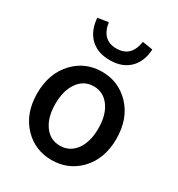

<svg xmlns="http://www.w3.org/2000/svg" viewBox="-196 -951 1006 1088"><g transform="rotate(30 307.0 -406.5)"><path d="M124 -62Q46 -143 46 -274Q46 -407 124 -488Q197 -564 305 -564Q412 -564 486 -488Q564 -407 564 -274Q564 -143 486 -62Q412 13 305 13Q197 13 124 -62ZM408 -134Q446 -187 446 -274Q446 -362 408 -415Q369 -469 305 -469Q241 -469 203 -415Q165 -362 165 -274Q165 -187 203 -134Q241 -81 305 -81Q369 -81 408 -134ZM173 -695Q132 -741 127 -815L196 -826Q212 -718 307 -718Q403 -718 419 -826L487 -815Q483 -741 442 -695Q394 -642 307 -642Q221 -642 173 -695Z"/></g></svg>

Font: Noto Sans S Chinese Medium
Style: Regular
Weight: 500
Designer: Ryoko NISHIZUKA  (kana & ideographs); Paul D. Hunt (Latin, Greek & Cyrillic); Wenlong ZHANG  (bopomofo); Sandoll Communi
Foundry: Adobe Systems Incorporated
Version: Version 1.000;PS 1;hotconv 1.0.78;makeotf.lib2.5.61930